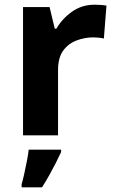

<svg xmlns="http://www.w3.org/2000/svg" viewBox="-20 -576 494 817"><path d="M383 -556Q394 -556 409 -555Q424 -554 433 -552L422 -412Q415 -414 401.5 -415.5Q388 -417 378 -417Q340 -417 305 -403.5Q270 -390 248.5 -360Q227 -330 227 -278V0H78V-546H191L213 -454H220Q244 -496 286 -526Q328 -556 383 -556ZM240 71Q230 93 217.5 117.5Q205 142 190.5 168Q176 194 159 221H72V208Q78 188 83.5 162Q89 136 94.5 109Q100 82 102 61H240Z"/></svg>

Font: Noto Sans Ol Chiki
Style: Regular
Weight: 400
Designer: Monotype Design Team, Lewis McGuffie
Foundry: Monotype Imaging Inc.
Version: Version 2.003